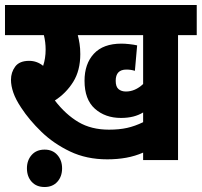

<svg xmlns="http://www.w3.org/2000/svg" viewBox="-20 -642 809 770"><path d="M694 -501V0H554V-30Q522 -16 486.5 -9.5Q451 -3 410 -3Q327 -3 261 -34.5Q195 -66 146 -113.5Q97 -161 65 -210Q43 -243 33.5 -270.5Q24 -298 24 -322Q24 -352 41 -375Q58 -398 97 -398Q128 -398 153 -378Q163 -408 163 -443Q163 -473 156 -501H0V-622H769V-501ZM485 -275Q522 -275 554 -305V-501H292Q296 -486 299 -467Q302 -448 302 -425Q302 -359 273.5 -313.5Q245 -268 200 -239Q243 -183 294.5 -152.5Q346 -122 417 -122Q458 -122 489.5 -129Q521 -136 554 -152V-191Q536 -180 514 -174.5Q492 -169 465 -169Q402 -169 360.5 -206Q319 -243 319 -318Q319 -386 356.5 -426.5Q394 -467 467 -467Q481 -467 499 -465Q517 -463 530 -460L521 -358Q505 -363 487 -363Q444 -363 444 -318Q444 -294 455.5 -284.5Q467 -275 485 -275ZM88 33Q88 1 107 -20.5Q126 -42 159 -42Q191 -42 210 -20.5Q229 1 229 33Q229 66 210 87Q191 108 159 108Q126 108 107 87Q88 66 88 33Z"/></svg>

Font: Noto Sans Condensed ExtraBold
Style: Italic
Weight: 800
Width: 3
Italic angle: -12°
Designer: Monotype Design Team
Foundry: Monotype Imaging Inc.
Version: Version 2.013; ttfautohint (v1.8.4.7-5d5b)